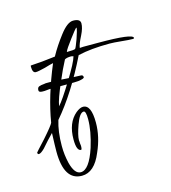

<svg xmlns="http://www.w3.org/2000/svg" viewBox="-96 -613 645 723"><g transform="rotate(-15 227.0 -251.5)"><path d="M136 35Q66 35 66 -78Q66 -88 66.5 -106Q67 -124 68 -150Q58 -140 46.5 -127.5Q35 -115 23 -101Q8 -86 0 -86Q-5 -86 -5 -93Q-5 -93 4.5 -104Q14 -115 33 -135Q71 -178 75 -188Q91 -286 140 -403Q129 -401 106 -394Q93 -391 84 -389Q75 -387 69 -387Q56 -387 56 -411Q56 -415 57 -416Q98 -418 153 -425Q164 -445 176 -463Q188 -481 201 -498Q231 -538 254 -538Q282 -538 282 -520Q282 -502 269 -476Q253 -445 252 -432Q254 -432 257.5 -432.5Q261 -433 266 -433H324Q459 -433 459 -416Q459 -413 454 -413Q439 -413 410 -416Q380 -419 365 -419Q291 -419 241 -407Q177 -276 104 -191Q91 -149 91 -93Q91 -75 93 -58.5Q95 -42 99 -25Q111 21 135 21Q168 21 194 -58Q213 -119 213 -165Q213 -197 204 -197Q188 -197 173 -155Q159 -116 159 -97Q159 -95 159.5 -92Q160 -89 160 -84Q161 -80 161 -76Q161 -72 161 -70Q161 -63 158 -60Q140 -60 140 -105Q140 -170 178 -202Q194 -215 206 -215Q238 -215 238 -145Q238 -90 213 -34Q185 35 136 35ZM201 -430Q230 -430 234 -433Q236 -435 239.5 -443.5Q243 -452 249 -468Q260 -501 260 -506Q260 -508 259 -510Q254 -506 230 -474Q218 -458 210.5 -447Q203 -436 201 -430ZM120 -240Q129 -250 143 -270.5Q157 -291 176 -322Q215 -385 221 -408Q215 -410 212 -410Q195 -410 187 -405Q179 -390 169.5 -370Q160 -350 149 -324Q137 -296 129.5 -275Q122 -254 120 -240ZM74 -310Q60 -310 60 -318Q60 -329 67 -332Q74 -335 88 -336Q91 -337 96.5 -337Q102 -337 109 -337Q123 -337 146 -335.5Q169 -334 192.5 -332.5Q216 -331 229 -331Q238 -331 238 -322Q238 -316 214 -313Q201 -312 176.5 -312Q152 -312 138 -312Q124 -312 111.5 -312Q99 -312 93 -311Q87 -310 82.5 -310Q78 -310 74 -310Z"/></g></svg>

Font: Ole
Style: Regular
Weight: 400
Designer: Robert E. Leuschke
Foundry: Robert E. Leuschke
Version: Version 1.010; ttfautohint (v1.8.3)